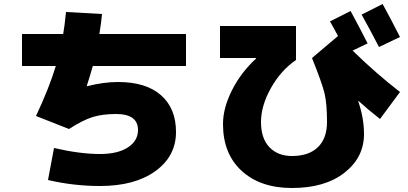

<svg xmlns="http://www.w3.org/2000/svg" viewBox="-20 -870 2040 960"><path d="M90 -540V-700H296Q303 -739 310 -810L490 -800Q487 -763 477 -700H910V-540H444Q430 -490 414 -441L416 -439Q498 -460 570 -460Q710 -460 785 -394Q860 -328 860 -210Q860 -89 757 -14.5Q654 60 480 60Q348 60 220 30L250 -130Q380 -100 480 -100Q569 -100 619.5 -133Q670 -166 670 -220Q670 -300 560 -300Q492 -300 442.5 -284.5Q393 -269 325 -225L160 -290Q227 -433 259 -540Z M1980 -685 1875 -635Q1830 -722 1788 -797L1893 -850Q1929 -785 1980 -685ZM1261 -578 1260 -580H1080V-740H1460V-570Q1384 -518 1334.5 -429.5Q1285 -341 1285 -260Q1285 -178 1327 -134Q1369 -90 1440 -90Q1524 -90 1569.5 -134Q1615 -178 1615 -260Q1615 -351 1603 -402Q1591 -453 1540 -580L1670 -690Q1663 -704 1648.5 -730Q1634 -756 1630 -763L1733 -815Q1779 -730 1818 -653L1743 -617Q1861 -502 1980 -410L1880 -275Q1819 -323 1773 -365L1771 -364Q1800 -280 1800 -200Q1800 -83 1702.5 -6.5Q1605 70 1440 70Q1282 70 1188.5 -15.5Q1095 -101 1095 -250Q1095 -329 1139.5 -418Q1184 -507 1261 -578Z"/></svg>

Font: M PLUS 1p Black
Style: Regular
Weight: 900
Version: Version 1.061